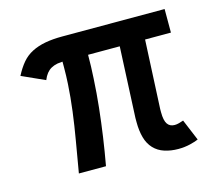

<svg xmlns="http://www.w3.org/2000/svg" viewBox="-82 -622 827 732"><g transform="rotate(-15 332.0 -256.5)"><path d="M537 8Q508 8 483 0Q458 -8 441 -26Q424 -44 416.5 -71Q409 -98 409 -132Q409 -140 409 -149L422 -428H297Q297 -382 294 -334Q291 -278 285 -222Q279 -166 271 -110.5Q263 -55 253 0H146Q157 -65 167 -122.5Q177 -180 184 -234.5Q191 -289 194 -340Q196 -373 196 -406Q196 -417 196 -428Q185 -427 176 -426Q161 -423 150.5 -417Q140 -411 132 -401Q124 -391 118 -376L27 -417Q42 -446 59 -466Q76 -486 99.5 -498Q123 -510 152.5 -515.5Q182 -521 220 -521H624V-428H522L509 -157Q509 -150 509 -144Q509 -112 518.5 -98Q528 -84 547 -84Q555 -84 564.5 -86.5Q574 -89 582 -92L617 -8Q607 -3 584.5 2.5Q562 8 537 8Z"/></g></svg>

Font: Rising Sun Medium
Style: Regular
Weight: 500
Designer: Matt McInerney, Pablo Impallari, Rodrigo Fuenzalida (Raleway font), Stephen Hutchings (Greek), Cristiano Sobral (main ch
Foundry: The Rising Sun Project Authors
Version: Version 4.327; ttfautohint (v1.8.4.7-5d5b-dirty)